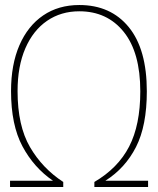

<svg xmlns="http://www.w3.org/2000/svg" viewBox="-20 -745 629 765"><path d="M20 0V-25H191Q115 -77 69.5 -162Q24 -247 24 -382Q24 -488 57.5 -565Q91 -642 152 -683.5Q213 -725 296 -725Q421 -725 493 -637Q565 -549 565 -381Q565 -244 522 -159.5Q479 -75 400 -25H570V0H356V-20Q450 -75 494.5 -161Q539 -247 539 -381Q539 -536 473 -618Q407 -700 296 -700Q223 -700 167.5 -662Q112 -624 81 -552.5Q50 -481 50 -382Q50 -244 99.5 -159Q149 -74 232 -20V0Z"/></svg>

Font: Noto Sans SemiCondensed Thin
Style: Regular
Weight: 100
Width: 4
Designer: Monotype Design Team
Foundry: Monotype Imaging Inc.
Version: Version 2.013; ttfautohint (v1.8.4.7-5d5b)